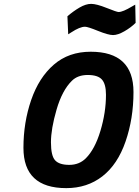

<svg xmlns="http://www.w3.org/2000/svg" viewBox="-20 -959 720 991"><path d="M419 -821Q392 -821 348 -792L332 -782L328 -875Q358 -901 390.5 -920Q423 -939 450.5 -939Q478 -939 530.5 -918Q583 -897 592 -897Q614 -897 662 -926L678 -935L680 -841Q656 -817 622 -797.5Q588 -778 563.5 -778Q539 -778 486 -799.5Q433 -821 419 -821ZM423 -142Q470 -189 498.5 -284Q527 -379 527 -470Q527 -525 506 -548.5Q485 -572 433 -572Q381 -572 351 -542Q301 -493 272 -393.5Q243 -294 243 -224.5Q243 -155 264.5 -131.5Q286 -108 337.5 -108Q389 -108 423 -142ZM322 12Q101 12 101 -196Q101 -327 141 -443Q181 -559 258 -625.5Q335 -692 448 -692Q669 -692 669 -484Q669 -347 628 -228.5Q587 -110 508.5 -49Q430 12 322 12Z"/></svg>

Font: Titillium Web
Style: Bold Italic
Weight: 700
Italic angle: -13°
Version: Version 1.002;PS 57.000;hotconv 1.0.70;makeotf.lib2.5.55311